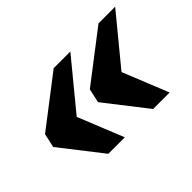

<svg xmlns="http://www.w3.org/2000/svg" viewBox="-82 -684 815 815"><g transform="rotate(-45 325.5 -276.5)"><path d="M173 -233 190 -309 288 -66H189L44 -252L58 -315L282 -487H382ZM442 -233 459 -309 557 -66H458L313 -252L327 -315L551 -487H651Z"/></g></svg>

Font: Roboto Serif
Style: Bold Italic
Weight: 700
Italic angle: -10°
Designer: Greg Gazdowicz
Foundry: Commercial Type
Version: Version 1.008